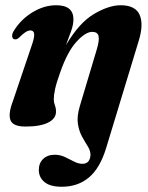

<svg xmlns="http://www.w3.org/2000/svg" viewBox="-20 -473 564 732"><path d="M384.5 92Q361 168.5 318.8 203.8Q276.5 239 215.5 239Q171 239 149.5 221Q128 203 128 175Q128 149 144.5 133Q161 117 189 117Q209.5 117 227.8 125.8Q246 134.5 262.5 143Q279 151.5 294 151.5Q323 151.5 325 117.5Q325 101.5 314.8 85.2Q304.5 69 293 48.2Q281.5 27.5 277 -0.8Q272.5 -29 284.5 -69L348.5 -283Q359.5 -319.5 355.8 -335.5Q352 -351.5 331.5 -351.5Q306 -351.5 271.5 -313.8Q237 -276 209.5 -197Q195.5 -158.5 190.2 -134.2Q185 -110 185 -95Q185 -82.5 189.2 -71.8Q193.5 -61 193.5 -47Q193.5 -21 163.8 -5.8Q134 9.5 77 9.5Q30 9.5 20.2 -14.2Q10.5 -38 28.5 -85.5L99.5 -295.5Q112 -330.5 110.2 -343.8Q108.5 -357 96.5 -357Q88 -357 78 -351Q68 -345 51.5 -328.5Q43.5 -322 37.5 -323Q28 -323 26.5 -333.2Q25 -343.5 33 -356Q60 -399.5 104 -426.2Q148 -453 194.5 -453Q260 -453 260 -399Q260 -379.5 251 -354Q242 -328.5 231.5 -301Q282 -386.5 338.5 -419.8Q395 -453 440 -453Q496.5 -453 512.5 -416Q528.5 -379 508 -314.5Z"/></svg>

Font: Fraunces 144pt S050
Style: Bold Italic
Weight: 700
Italic angle: -16°
Version: Version 1.000; ttfautohint (v1.8.3)